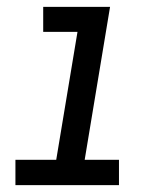

<svg xmlns="http://www.w3.org/2000/svg" viewBox="-20 -540 490 560"><path d="M25 0V-74H144L206 -447H106V-520H301L227 -74H327V0Z"/></svg>

Font: Iosevka Custom Oblique
Style: Regular
Weight: 400
Italic angle: -9°
Designer: Belleve Invis
Foundry: Belleve Invis
Version: Version 27.0.1